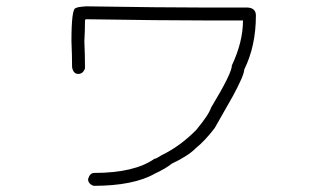

<svg xmlns="http://www.w3.org/2000/svg" viewBox="-20 -440 1040 610"><path d="M253.9 -419.9Q499 -416 640.6 -416H767.6Q793 -414.1 793 -390.6Q793 -293.9 755.9 -218.8Q755.9 -201.2 718.8 -132.8L662.1 -33.2Q631.3 7.3 601.6 31.2Q577.6 55.7 525.4 80.1Q508.8 94.2 472.7 111.3Q404.3 150.4 277.3 150.4Q259.8 144 259.8 128.9Q265.6 109.4 279.3 109.4Q406.7 109.4 470.7 64.5Q476.1 64.5 494.1 52.7Q552.7 24.4 603.5 -27.3Q644 -76.2 650.4 -97.7Q716.8 -207.5 716.8 -232.4Q752 -307.1 752 -375H638.7Q497.1 -375 252 -378.9L250 -375Q250 -341.8 248 -308.6Q250 -268.1 250 -222.7Q243.7 -205.1 228.5 -205.1Q212.9 -205.1 209 -226.6Q209 -265.1 207 -308.6Q207 -414.1 220.7 -414.1Q224.6 -418 253.9 -419.9Z"/></svg>

Font: CEF Fonts CJK Mono
Style: Regular
Weight: 400
Designer: PartyBoss (派对大魔王)
Version: Release 2.25